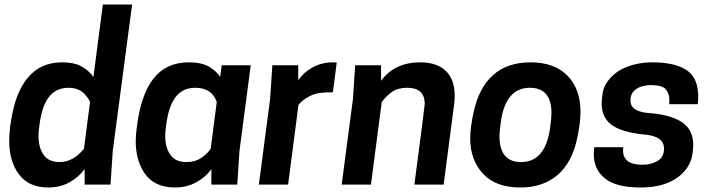

<svg xmlns="http://www.w3.org/2000/svg" viewBox="-20 -820 3171 853"><path d="M195 13Q108 13 64.5 -45Q21 -103 21 -193Q21 -258 39.5 -336.5Q58 -415 98 -468Q156 -543 255 -543Q306 -543 335 -528.5Q364 -514 383 -493L395 -478L437 -800H567L481 -150L471 0H356V-69Q331 -34 289.5 -10.5Q248 13 195 13ZM245 -100Q305 -100 353 -159L380 -367Q371 -388 349 -409Q322 -430 285 -430Q228 -430 196.5 -388Q165 -346 155 -262Q151 -237 151 -216Q151 -165 173.5 -132.5Q196 -100 245 -100Z M1094 -530H965ZM758 13Q658 13 615 -62Q583 -116 583 -193Q583 -222 588 -255Q605 -398 661.5 -470.5Q718 -543 818 -543Q878 -543 911.5 -522Q945 -501 958 -478L965 -530H1094L1044 -150L1034 0H919V-69Q895 -34 852.5 -10.5Q810 13 758 13ZM808 -100Q848 -100 875.5 -119.5Q903 -139 916 -159L943 -367Q921 -430 848 -430Q791 -430 759.5 -388Q728 -346 718 -262Q714 -237 714 -217Q714 -164 737 -132Q760 -100 808 -100Z M1260 0H1130L1180 -380L1190 -530H1305V-463Q1327 -497 1367.5 -520Q1408 -543 1461 -543L1476 -542L1459 -410Q1424 -410 1401 -407Q1378 -404 1356 -393Q1322 -375 1306 -354Z M1951 0H1821Q1866 -342 1867 -358Q1867 -430 1789 -430Q1748 -430 1722.5 -412.5Q1697 -395 1676 -367L1628 0H1498L1548 -380L1558 -530H1673V-461Q1733 -543 1847 -543Q1921 -543 1960.5 -505Q2000 -467 2000 -395Q2000 -378 1998 -359Z M2295 -100Q2403 -100 2424 -252Q2430 -297 2430 -317Q2430 -430 2334 -430Q2226 -430 2205 -278Q2199 -233 2199 -216Q2199 -100 2295 -100ZM2292 13Q2182 13 2125.5 -48.5Q2069 -110 2069 -205Q2069 -253 2084 -321Q2107 -429 2170 -486Q2233 -543 2337 -543Q2443 -543 2501 -484Q2559 -425 2559 -322Q2559 -276 2545 -209Q2522 -98 2457 -42.5Q2392 13 2292 13Z M2826 13Q2718 13 2668 -27Q2618 -67 2618 -135Q2618 -150 2620 -166H2749L2748 -152Q2748 -88 2834 -88Q2871 -88 2900.5 -104.5Q2930 -121 2930 -160Q2930 -217 2836 -223Q2741 -233 2697 -265.5Q2653 -298 2653 -360Q2654 -391 2658.5 -412.5Q2663 -434 2677 -455Q2708 -500 2761.5 -521.5Q2815 -543 2880 -543Q2977 -543 3029.5 -509Q3082 -475 3082 -391Q3082 -375 3080 -357H2953L2954 -374Q2954 -405 2937.5 -423.5Q2921 -442 2872 -442Q2852 -442 2831 -436Q2810 -430 2795.5 -415Q2781 -400 2781 -373Q2781 -321 2873 -317Q2967 -308 3013.5 -274.5Q3060 -241 3060 -175Q3059 -146 3054.5 -125Q3050 -104 3038 -83Q3011 -38 2957.5 -12.5Q2904 13 2826 13Z"/></svg>

Font: Tanohe Sans SemiBold
Style: Italic
Weight: 600
Designer: Village Type and Design LLC & Cristiano Sobral
Foundry: Cooper Hewitt Smithsonian Design Museum
Version: Version 1.00;September 29, 2021;FontCreator 13.0.0.2655 64-b